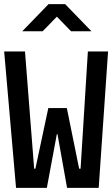

<svg xmlns="http://www.w3.org/2000/svg" viewBox="-20 -902 540 922"><path d="M87 -752 213 -882H293L419 -752H321L253 -822L185 -752ZM57 0 0 -655H100L144 -92H150L212 -383H301L360 -92H367L402 -655H499L454 0H302L256 -258H253L205 0Z"/></svg>

Font: Lekton
Style: Bold
Weight: 700
Designer: Paolo Mazzetti, Luciano Perondi, Raffaele Flato, Elena Papassissa, Emilio Macchia, Michela Povoleri, Tobias Seemiller, R
Version: Version 34.000